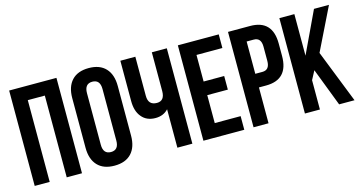

<svg xmlns="http://www.w3.org/2000/svg" viewBox="-76 -1030 2550 1361"><g transform="rotate(-15 1198.5 -350.0)"><path d="M150 0H40V-700H387V0H275V-600H150Z M568 -161Q568 -92 625 -92Q682 -92 682 -161V-539Q682 -608 625 -608Q568 -608 568 -539ZM458 -532Q458 -616 501 -662Q544 -708 625 -708Q706 -708 749 -662Q792 -616 792 -532V-168Q792 -84 749 -38Q706 8 625 8Q544 8 501 -38Q458 -84 458 -168Z M1197 -700V0H1087V-282Q1051 -243 993 -243Q927 -243 891 -288Q856 -330 856 -404V-700H966V-413Q966 -344 1030 -344Q1087 -344 1087 -416V-700Z M1388 -405H1539V-305H1388V-100H1578V0H1278V-700H1578V-600H1388Z M1808 -700Q1972 -700 1972 -527V-436Q1972 -263 1808 -263H1756V0H1646V-700ZM1756 -600V-363H1808Q1862 -363 1862 -429V-534Q1862 -600 1808 -600Z M2167 -279 2133 -215V0H2023V-700H2133V-395L2277 -700H2387L2234 -388L2387 0H2274Z"/></g></svg>

Font: Adderley Bold
Style: Regular
Weight: 700
Designer: gorohovskiy
Version: Version 1.003 November 13, 2017